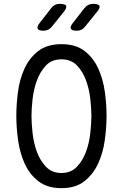

<svg xmlns="http://www.w3.org/2000/svg" viewBox="-20 -970 640 1000"><path d="M300 -69Q350 -69 381 -102Q412 -135 428.5 -181Q445 -227 450.5 -278.5Q456 -330 456 -367Q456 -403 450.5 -453.5Q445 -504 428.5 -550Q412 -596 381.5 -628.5Q351 -661 300 -661Q249 -661 218.5 -628Q188 -595 171.5 -549Q155 -503 149.5 -452.5Q144 -402 144 -366Q144 -329 149.5 -278Q155 -227 171.5 -181Q188 -135 219 -102Q250 -69 300 -69ZM300 10Q226 10 179.5 -26.5Q133 -63 108 -119Q83 -175 74 -241Q65 -307 65 -367Q65 -425 73.5 -490.5Q82 -556 107 -611.5Q132 -667 178.5 -703.5Q225 -740 300 -740Q375 -740 421 -704Q467 -668 492 -612.5Q517 -557 526 -492Q535 -427 535 -368Q535 -308 526 -241.5Q517 -175 491.5 -119Q466 -63 420 -26.5Q374 10 300 10ZM380 -810Q354 -810 349 -820.5Q344 -831 360 -851L420 -928Q429 -939 440 -944.5Q451 -950 465 -950Q493 -950 498 -939.5Q503 -929 485 -908L422 -830Q414 -820 403.5 -815Q393 -810 380 -810ZM207 -810Q181 -810 176 -820.5Q171 -831 187 -851L247 -928Q255 -939 266 -944.5Q277 -950 291 -950Q320 -950 324.5 -939.5Q329 -929 312 -908L249 -830Q241 -820 230 -815Q219 -810 207 -810Z"/></svg>

Font: Maple Mono Normal NL Light
Style: Regular
Weight: 300
Monospace: yes
Designer: subframe7536
Version: Version 7.000